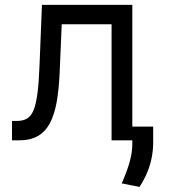

<svg xmlns="http://www.w3.org/2000/svg" viewBox="-20 -565 689 773"><path d="M28.3 0V-78.1H48.3Q72.8 -78.1 89.1 -87.9Q105.5 -97.7 115.5 -122.3Q125.5 -147 131.1 -191.2Q136.7 -235.4 139.2 -304.2L148.9 -545.4H512.7V0H429.2V-467.3H228.5L220.2 -272.9Q217.3 -206.1 208.3 -154.8Q199.2 -103.5 180.9 -69.1Q162.6 -34.7 132.3 -17.3Q102.1 0 56.6 0ZM596.7 -55.2V11.7Q596.2 43 590.1 72.8Q584 102.5 571.8 131.3Q559.6 160.2 541.5 187.5L470.2 173.3Q482.4 145 491.9 118.7Q501.5 92.3 507.1 66.2Q512.7 40 512.7 12.7V-55.2Z"/></svg>

Font: Sahel VF Regular
Style: Regular
Weight: 400
Foundry: Saber Rastikerdar (saber.rastikerdar@gmail.com)
Version: Version 3.4.0